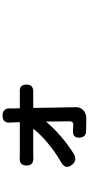

<svg xmlns="http://www.w3.org/2000/svg" viewBox="394 -1036 712 1540"><g transform="rotate(-90 750.0 -266.0)"><path d="M567.4 70.3Q535.2 70.3 468.8 68.4Q418.9 67.4 416 16.6Q412.1 -43 479.5 -36.1Q481.4 -36.1 486.3 -36.1Q511.7 -34.2 521.5 -34.2Q546.9 -34.2 546.9 -64.5Q546.9 -108.4 544.9 -238.3Q544.9 -249 544.9 -253.9Q500 -198.2 429.7 -136.7Q356.4 -73.2 282.2 -28.3Q234.4 -2 200.2 -42Q153.3 -97.7 223.6 -134.8Q303.7 -180.7 375 -241.2Q445.3 -299.8 487.3 -355.5H282.2Q263.7 -355.5 254.9 -354.5Q192.4 -351.6 192.4 -409.2Q192.4 -468.8 256.8 -463.9Q264.6 -462.9 279.3 -462.9H409.2H540Q540 -486.3 538.1 -521.5Q538.1 -529.3 537.1 -533.2Q529.3 -601.6 592.8 -601.6Q655.3 -601.6 650.4 -535.2Q650.4 -528.3 650.4 -521.5L651.4 -462.9H763.7Q772.5 -462.9 780.3 -462.9Q841.8 -468.8 841.8 -409.2Q841.8 -353.5 782.2 -355.5Q775.4 -355.5 768.6 -355.5H654.3Q655.3 -317.4 656.2 -236.3Q659.2 -78.1 660.2 -13.7Q661.1 23.4 635.3 46.9Q609.4 70.3 567.4 70.3Z"/></g></svg>

Font: Bpmf GenSen Rounded B
Style: B
Weight: 700
Foundry: But Ko
Version: Version 1.320